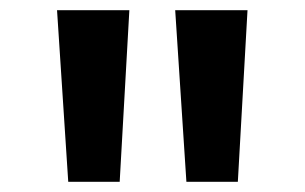

<svg xmlns="http://www.w3.org/2000/svg" viewBox="-20 -780 599 377"><path d="M92 -423ZM92 -760H234L215 -423H114ZM324 -760H466L447 -423H346Z"/></svg>

Font: MartelSansBold
Style: Bold
Weight: 700
Designer: Dan Reynolds and Mathieu Réguer
Foundry: Dan Reynolds and Mathieu Réguer
Version: Version 1.002; ttfautohint (v1.1) -l 5 -r 5 -G 72 -x 0 -D la